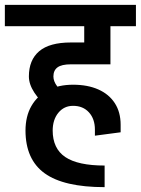

<svg xmlns="http://www.w3.org/2000/svg" viewBox="-45 -665 580 791"><path d="M386 106Q218 106 139 49Q60 -8 60 -128H172Q172 -53 224 -18Q276 17 386 17ZM-25 -557V-645H515V-557ZM60 -126Q60 -186 84.5 -228.5Q109 -271 153 -293.5Q197 -316 256 -316V-229Q219 -229 195.5 -200.5Q172 -172 172 -126ZM157 -219Q119 -249 96.5 -283.5Q74 -318 74 -350H175Q175 -330 190.5 -309.5Q206 -289 228 -272ZM74 -350Q74 -418 116.5 -454Q159 -490 247 -490V-400Q209 -400 192 -387.5Q175 -375 175 -350ZM246 -400V-490H410V-400ZM302 -490V-645H410V-490ZM452 -120 346 -106V-131L452 -151ZM346 -131Q346 -175 321.5 -202Q297 -229 256 -229V-316Q316 -316 360 -296.5Q404 -277 428 -240Q452 -203 452 -151Z"/></svg>

Font: Akshar Light Medium
Style: Regular
Weight: 500
Version: Version 1.100